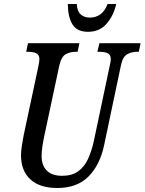

<svg xmlns="http://www.w3.org/2000/svg" viewBox="-20 -930 723 960"><path d="M267 10Q179 10 132 -33Q85 -76 85 -154Q85 -173 89.5 -203Q94 -233 98 -252L172 -599Q177 -624 177 -634Q177 -657 161 -664Q145 -671 121 -671H111L120 -714H377L368 -671H357Q330 -671 308 -658.5Q286 -646 276 -600L201 -248Q195 -219 191.5 -195Q188 -171 188 -151Q188 -102 214.5 -76.5Q241 -51 290 -51Q340 -51 371 -73.5Q402 -96 420 -135Q438 -174 449 -224L529 -603Q534 -622 534 -634Q534 -657 518 -664Q502 -671 477 -671H467L477 -714H683L674 -671H664Q638 -671 615.5 -658.5Q593 -646 584 -600L501 -206Q480 -105 422.5 -47.5Q365 10 267 10ZM420 -771Q366 -771 343 -807Q320 -843 319 -910H364Q365 -875 383 -858.5Q401 -842 429 -842Q459 -842 481.5 -858Q504 -874 518 -910H561Q549 -854 514 -812.5Q479 -771 420 -771Z"/></svg>

Font: Noto Serif ExtraCondensed Medium
Style: Italic
Weight: 500
Width: 2
Italic angle: -12°
Designer: Monotype Design Team
Foundry: Monotype Imaging Inc.
Version: Version 2.013; ttfautohint (v1.8.4.7-5d5b)